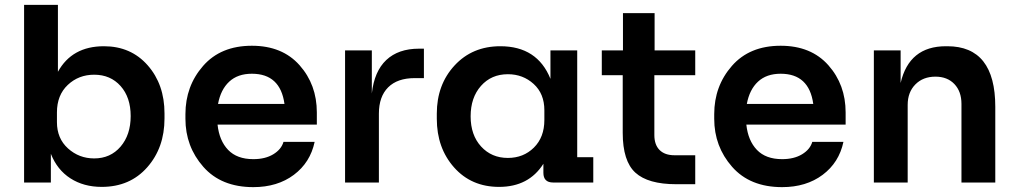

<svg xmlns="http://www.w3.org/2000/svg" viewBox="-20 -750 4180 789"><path d="M398 18Q324 18 269.5 -17Q215 -52 189 -118V0H79V-730H218V-455Q276 -560 407 -560Q518 -560 587 -481.5Q656 -403 656 -284V-263Q656 -143 585 -62.5Q514 18 398 18ZM367 -99Q434 -99 475.5 -147.5Q517 -196 517 -273Q517 -350 475.5 -396.5Q434 -443 367 -443Q303 -443 258.5 -401Q214 -359 214 -288V-248Q214 -181 259.5 -140Q305 -99 367 -99Z M1021 19Q889 19 815.5 -64.5Q742 -148 742 -262V-281Q742 -396 814.5 -479Q887 -562 1015 -562Q1140 -562 1211 -482Q1282 -402 1282 -288V-238H874Q881 -172 917.5 -134Q954 -96 1021 -96Q1070 -96 1103 -116Q1136 -136 1145 -167H1273Q1255 -82 1187.5 -31.5Q1120 19 1021 19ZM1015 -447Q957 -447 922 -414.5Q887 -382 876 -323H1149Q1132 -447 1015 -447Z M1398 0V-543H1508V-366Q1518 -457 1567.5 -503.5Q1617 -550 1702 -550H1722V-429H1684Q1613 -429 1575 -391Q1537 -353 1537 -283V0Z M2253 0Q2213 0 2213 -40V-77Q2153 18 2031 18Q1917 18 1846 -62Q1775 -142 1775 -262V-283Q1775 -402 1848 -481Q1921 -560 2036 -560Q2188 -560 2242 -426V-543H2352V-104H2418V0ZM2067 -101Q2131 -101 2174 -143.5Q2217 -186 2217 -257V-297Q2217 -365 2173 -405Q2129 -445 2067 -445Q1999 -445 1956.5 -397Q1914 -349 1914 -272Q1914 -195 1957 -148Q2000 -101 2067 -101Z M2759 7Q2643 7 2591 -40.5Q2539 -88 2539 -204V-441H2453V-543H2540V-696H2670V-543H2837V-441H2669V-195Q2669 -155 2690.5 -133.5Q2712 -112 2752 -112H2837V7Z M3194 19Q3062 19 2988.5 -64.5Q2915 -148 2915 -262V-281Q2915 -396 2987.5 -479Q3060 -562 3188 -562Q3313 -562 3384 -482Q3455 -402 3455 -288V-238H3047Q3054 -172 3090.5 -134Q3127 -96 3194 -96Q3243 -96 3276 -116Q3309 -136 3318 -167H3446Q3428 -82 3360.5 -31.5Q3293 19 3194 19ZM3188 -447Q3130 -447 3095 -414.5Q3060 -382 3049 -323H3322Q3305 -447 3188 -447Z M3571 0V-543H3681V-409Q3716 -560 3867 -560H3873Q4070 -560 4070 -311V0H3931V-323Q3931 -374 3902 -404.5Q3873 -435 3824 -435Q3773 -435 3741.5 -403Q3710 -371 3710 -319V0Z"/></svg>

Font: Cazoo Sans SemiBold
Style: Regular
Weight: 600
Designer: Jonathan Barnbrook, Julián Moncada
Foundry: Barnbrook Fonts
Version: Version 2.000;Glyphs 3.2.3 (3260)